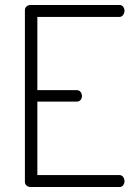

<svg xmlns="http://www.w3.org/2000/svg" viewBox="-20 -751 543 771"><path d="M103 0Q94 0 87 -5.5Q80 -11 80 -21V-710Q80 -720 87 -725.5Q94 -731 103 -731H459Q470 -731 475 -723.5Q480 -716 480 -708Q480 -699 474.5 -691Q469 -683 459 -683H130V-389H288Q298 -389 303.5 -382Q309 -375 309 -365Q309 -357 304 -350Q299 -343 288 -343H130V-48H459Q469 -48 474.5 -40.5Q480 -33 480 -23Q480 -15 475 -7.5Q470 0 459 0Z"/></svg>

Font: Dosis Light
Style: Regular
Weight: 300
Designer: EdgarTolentino, PabloImpallari, IginoMarini
Foundry: EdgarTolentino, PabloImpallari, IginoMarini
Version: Version 3.001; ttfautohint (v1.8.2)